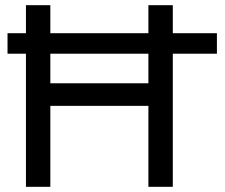

<svg xmlns="http://www.w3.org/2000/svg" viewBox="-20 -720 868 740"><path d="M646 -700H552V-399H174V-700H80V0H174V-312H552V0H646ZM9 -592V-513H816V-592Z"/></svg>

Font: Rookery
Style: Regular
Weight: 400
Designer: Ryan Kimball / Julieta Ulanovsky
Foundry: Motorola Mobility LLC.
Version: Version 1.0